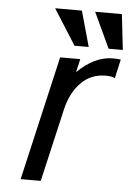

<svg xmlns="http://www.w3.org/2000/svg" viewBox="-53 -769 551 808"><g transform="rotate(5 223.0 -364.5)"><path d="M260 -729 302 -579H242L147 -729ZM429 -729 446 -579H386L316 -729ZM423 -458Q410 -465 384 -465Q322 -465 280 -422.5Q238 -380 221 -308L150 0H65L186 -525H271L258 -469Q331 -540 407 -540Q423 -540 441 -538Z"/></g></svg>

Font: Miedinger
Style: Italic
Weight: 400
Italic angle: -13°
Version: Version 001.000